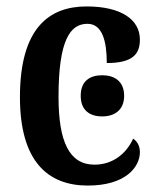

<svg xmlns="http://www.w3.org/2000/svg" viewBox="-20 -567 488 597"><path d="M253 10C371 10 415 -48 415 -94C415 -113 407 -127 394 -136C374 -91 332 -55 274 -55C195 -55 162 -127 162 -266C162 -442 198 -493 252 -493C299 -493 312 -437 312 -371C393 -371 415 -399 415 -444C415 -506 357 -547 249 -547C133 -547 42 -480 42 -265C42 -66 128 10 253 10ZM298 -205C335 -205 366 -224 366 -269C366 -315 335 -333 298 -333C259 -333 231 -315 231 -269C231 -224 259 -205 298 -205Z"/></svg>

Font: Noto Serif Condensed Semi
Style: Regular
Weight: 600
Width: 3
Designer: Monotype Design Team
Foundry: Monotype Imaging Inc.
Version: Version 1.002